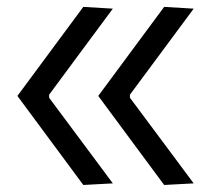

<svg xmlns="http://www.w3.org/2000/svg" viewBox="-20 -524 608 546"><path d="M446.8 2Q399.7 -61.4 353.1 -124.6Q306.4 -187.8 259.4 -251.2Q306.4 -314.6 353.1 -377.8Q399.7 -441 446.8 -504.4L530.8 -499.4Q485.3 -438.3 440.2 -377.1Q395 -315.8 349.5 -254.7V-246Q395 -185.2 440.2 -124.3Q485.3 -63.4 530.8 -2.5ZM216.9 2Q169.9 -61.4 123.2 -124.6Q76.6 -187.8 29.5 -251.2Q76.6 -314.6 123.2 -377.8Q169.9 -441 216.9 -504.4L300.9 -499.4Q255.4 -438.3 210.3 -377.1Q165.2 -315.8 119.7 -254.7V-246Q165.2 -185.2 210.3 -124.3Q255.4 -63.4 300.9 -2.5Z"/></svg>

Font: Commissioner Thin
Style: Regular
Weight: 100
Designer: Kostas Bartsokas
Foundry: Kostas Bartsokas
Version: Version 1.001;gftools[0.9.23]